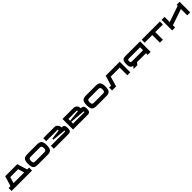

<svg xmlns="http://www.w3.org/2000/svg" viewBox="1475 -4853 9006 9006"><g transform="rotate(-45 5978.0 -349.5)"><path d="M1259.8 -195.8H1383.8V0H27.8V-195.8H152.3L306.6 -700.2H1105.5ZM353 -195.8H1060.1L970.2 -504.4H443.4Z M2369.1 -700.2Q2411.6 -700.2 2432.9 -699.7Q2454.1 -699.2 2490.7 -696.3Q2527.3 -693.4 2546.4 -687.3Q2565.4 -681.2 2593.8 -669.2Q2622.1 -657.2 2637 -639.9Q2651.9 -622.6 2670.2 -596.2Q2688.5 -569.8 2697 -535.4Q2705.6 -501 2711.9 -454.1Q2718.3 -407.2 2718.3 -350.1Q2718.3 -276.9 2708 -220.7Q2697.8 -164.6 2683.8 -127.7Q2669.9 -90.8 2640.4 -65.7Q2610.8 -40.5 2588.4 -27.8Q2565.9 -15.1 2521.5 -8.8Q2477.1 -2.4 2450.2 -1.5Q2423.3 -0.5 2368.7 -0.5H1819.3Q1764.6 -0.5 1737.8 -1.5Q1710.9 -2.4 1666.5 -8.8Q1622.1 -15.1 1599.6 -27.8Q1577.1 -40.5 1547.6 -65.7Q1518.1 -90.8 1504.2 -127.7Q1490.2 -164.6 1480 -220.7Q1469.7 -276.9 1469.7 -350.1Q1469.7 -407.2 1476.1 -454.1Q1482.4 -501 1491 -535.4Q1499.5 -569.8 1517.8 -596.2Q1536.1 -622.6 1551 -639.9Q1565.9 -657.2 1594.5 -669.2Q1623 -681.2 1642.1 -687.3Q1661.1 -693.4 1697.8 -696.3Q1734.4 -699.2 1755.6 -699.7Q1776.9 -700.2 1819.3 -700.2ZM2371.1 -195.8Q2404.3 -195.8 2420.7 -197Q2437 -198.2 2460.9 -205.8Q2484.9 -213.4 2496.1 -229Q2507.3 -244.6 2516.1 -274.7Q2524.9 -304.7 2524.9 -349.6Q2524.9 -394.5 2516.1 -424.6Q2507.3 -454.6 2496.1 -470.2Q2484.9 -485.8 2460.9 -493.4Q2437 -501 2420.7 -502.2Q2404.3 -503.4 2371.1 -503.4H1819.3Q1786.1 -503.4 1769.8 -502.2Q1753.4 -501 1729.5 -493.4Q1705.6 -485.8 1694.3 -470.2Q1683.1 -454.6 1674.3 -424.6Q1665.5 -394.5 1665.5 -349.6Q1665.5 -304.7 1674.3 -274.7Q1683.1 -244.6 1694.3 -229Q1705.6 -213.4 1729.5 -205.8Q1753.4 -198.2 1769.8 -197Q1786.1 -195.8 1819.3 -195.8Z M3788.1 -447.8Q3814.9 -447.3 3833.5 -445.6Q3852.1 -443.8 3874 -438.5Q3896 -433.1 3910.6 -423.6Q3925.3 -414.1 3939.7 -397.5Q3954.1 -380.9 3962.6 -357.7Q3971.2 -334.5 3976.6 -300.8Q3981.9 -267.1 3981.9 -223.6Q3981.9 -187 3978 -157Q3974.1 -127 3968.5 -105Q3962.9 -83 3950.9 -65.9Q3939 -48.8 3929.4 -37.8Q3919.9 -26.9 3901.6 -19.3Q3883.3 -11.7 3871.1 -7.8Q3858.9 -3.9 3835.4 -2Q3812 0 3798.6 0.2Q3785.2 0.5 3757.8 0.5H2829.1V-195.3H3759.8Q3767.6 -195.3 3771.2 -195.8Q3774.9 -196.3 3779.5 -198.7Q3784.2 -201.2 3786.1 -207.3Q3788.1 -213.4 3788.1 -223.6Q3788.1 -233.9 3786.1 -240Q3784.2 -246.1 3779.5 -248.5Q3774.9 -251 3771.2 -251.5Q3767.6 -252 3759.8 -252L3113.8 -316.4V-383.3L3594.2 -447.8V-476.1Q3594.2 -486.3 3592.3 -492.4Q3590.3 -498.5 3585.7 -501Q3581.1 -503.4 3577.4 -503.9Q3573.7 -504.4 3565.9 -504.4H2828.6V-700.2H3564Q3624.5 -700.2 3676.3 -670.2Q3728 -640.1 3758.1 -588.4Q3788.1 -536.6 3788.1 -476.1Z M5064.9 -447.8Q5085.4 -447.3 5100.6 -446.3Q5115.7 -445.3 5133.3 -442.4Q5150.9 -439.5 5163.8 -434.6Q5176.8 -429.7 5190.4 -421.1Q5204.1 -412.6 5213.9 -401.1Q5223.6 -389.6 5232.4 -372.8Q5241.2 -356 5246.6 -334.7Q5252 -313.5 5255.1 -285.6Q5258.3 -257.8 5258.3 -224.1Q5258.3 -187.5 5254.4 -157.5Q5250.5 -127.4 5244.9 -105.5Q5239.3 -83.5 5227.3 -66.4Q5215.3 -49.3 5205.8 -38.3Q5196.3 -27.3 5178 -19.8Q5159.7 -12.2 5147.5 -8.3Q5135.3 -4.4 5111.8 -2.4Q5088.4 -0.5 5075 -0.2Q5061.5 0 5034.2 0H4105.5V-700.2H4840.8Q4901.4 -700.2 4953.1 -670.2Q5004.9 -640.1 5034.9 -588.4Q5064.9 -536.6 5064.9 -476.1ZM4843.3 -504.4H4301.3V-387.7L4871.6 -447.8V-476.1Q4871.6 -486.3 4869.6 -492.4Q4867.7 -498.5 4863 -501Q4858.4 -503.4 4854.7 -503.9Q4851.1 -504.4 4843.3 -504.4ZM5036.6 -195.8Q5044.4 -195.8 5047.9 -196.3Q5051.3 -196.8 5056.2 -199Q5061 -201.2 5062.7 -207.3Q5064.5 -213.4 5064.5 -223.6Q5064.5 -233.9 5062.5 -240Q5060.5 -246.1 5055.9 -248.5Q5051.3 -251 5047.6 -251.5Q5043.9 -252 5036.1 -252L4301.3 -313V-195.8Z M6259.8 -700.2Q6302.2 -700.2 6323.5 -699.7Q6344.7 -699.2 6381.3 -696.3Q6418 -693.4 6437 -687.3Q6456.1 -681.2 6484.4 -669.2Q6512.7 -657.2 6527.6 -639.9Q6542.5 -622.6 6560.8 -596.2Q6579.1 -569.8 6587.6 -535.4Q6596.2 -501 6602.5 -454.1Q6608.9 -407.2 6608.9 -350.1Q6608.9 -276.9 6598.6 -220.7Q6588.4 -164.6 6574.5 -127.7Q6560.5 -90.8 6531 -65.7Q6501.5 -40.5 6479 -27.8Q6456.5 -15.1 6412.1 -8.8Q6367.7 -2.4 6340.8 -1.5Q6314 -0.5 6259.3 -0.5H5710Q5655.3 -0.5 5628.4 -1.5Q5601.6 -2.4 5557.1 -8.8Q5512.7 -15.1 5490.2 -27.8Q5467.8 -40.5 5438.2 -65.7Q5408.7 -90.8 5394.8 -127.7Q5380.9 -164.6 5370.6 -220.7Q5360.4 -276.9 5360.4 -350.1Q5360.4 -407.2 5366.7 -454.1Q5373 -501 5381.6 -535.4Q5390.1 -569.8 5408.4 -596.2Q5426.8 -622.6 5441.7 -639.9Q5456.5 -657.2 5485.1 -669.2Q5513.7 -681.2 5532.7 -687.3Q5551.8 -693.4 5588.4 -696.3Q5625 -699.2 5646.2 -699.7Q5667.5 -700.2 5710 -700.2ZM6261.7 -195.8Q6294.9 -195.8 6311.3 -197Q6327.6 -198.2 6351.6 -205.8Q6375.5 -213.4 6386.7 -229Q6397.9 -244.6 6406.7 -274.7Q6415.5 -304.7 6415.5 -349.6Q6415.5 -394.5 6406.7 -424.6Q6397.9 -454.6 6386.7 -470.2Q6375.5 -485.8 6351.6 -493.4Q6327.6 -501 6311.3 -502.2Q6294.9 -503.4 6261.7 -503.4H5710Q5676.8 -503.4 5660.4 -502.2Q5644 -501 5620.1 -493.4Q5596.2 -485.8 5585 -470.2Q5573.7 -454.6 5564.9 -424.6Q5556.2 -394.5 5556.2 -349.6Q5556.2 -304.7 5564.9 -274.7Q5573.7 -244.6 5585 -229Q5596.2 -213.4 5620.1 -205.8Q5644 -198.2 5660.4 -197Q5676.8 -195.8 5710 -195.8Z M6973.6 -700.2H7901.4V0H7705.6V-504.4H7109.9L6962.9 0H6694.8V-195.8H6819.3Z M8330.1 -700.2H9252.9V-0.5H9057.1V-111.3H8461.4L8370.1 -0.5H8119.1L8214.4 -115.7Q8180.7 -120.1 8155.3 -130.1Q8129.9 -140.1 8106.4 -160.6Q8083 -181.2 8068.4 -212.4Q8053.7 -243.7 8044.9 -292.5Q8036.1 -341.3 8036.1 -405.8Q8036.1 -467.8 8044.7 -514.9Q8053.2 -562 8064.9 -593Q8076.7 -624 8101.3 -645.3Q8126 -666.5 8145 -677.2Q8164.1 -688 8201.4 -693.4Q8238.8 -698.7 8261.5 -699.5Q8284.2 -700.2 8330.1 -700.2ZM8327.6 -306.6 9056.6 -305.7V-503.4H8327.6Q8315.4 -503.4 8309.8 -503.4Q8304.2 -503.4 8293.5 -502.4Q8282.7 -501.5 8277.6 -499.8Q8272.5 -498 8264.4 -494.9Q8256.3 -491.7 8252.2 -486.8Q8248 -481.9 8242.7 -474.6Q8237.3 -467.3 8234.9 -457.5Q8232.4 -447.8 8230.7 -434.6Q8229 -421.4 8229 -405.3Q8229 -384.8 8231.9 -368.9Q8234.9 -353 8238.8 -342.5Q8242.7 -332 8251 -325Q8259.3 -317.9 8265.6 -314.2Q8272 -310.5 8284.4 -308.8Q8296.9 -307.1 8304.4 -306.9Q8312 -306.6 8327.6 -306.6Z M10569.8 -700.2V-504.4H10063V0H9867.2V-504.4H9360.4V-700.2Z M11680.2 -700.2H11876V0H11680.2V-418L10874 -145.5V0H10678.2V-700.2H10874V-357.4L11680.2 -632.8Z"/></g></svg>

Font: Donpoligrafbum
Style: Bold
Weight: 700
Designer: Sasha Pavljenko
Version: Version 1.002;Fontself Maker 3.5.8